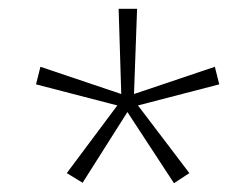

<svg xmlns="http://www.w3.org/2000/svg" viewBox="-20 -765 571 437"><path d="M132 -371 168 -349 270 -510 376 -348 411 -371 294 -525 479 -573 469 -613 285 -551 292 -745H250L256 -551L72 -613L62 -573L247 -525Z"/></svg>

Font: Noto Sans Devanagari Condensed ExtraLight
Style: Regular
Weight: 200
Width: 3
Designer: Jelle Bosma - Monotype Design Team
Foundry: Monotype Imaging Inc.
Version: Version 2.004